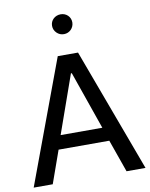

<svg xmlns="http://www.w3.org/2000/svg" viewBox="-97 -981 824 1052"><g transform="rotate(-10 314.5 -455.0)"><path d="M456.5 -181.2 520.5 0H626L371.6 -686.5H258.8L3.9 0H109.9L174.3 -181.2ZM318.4 -581.1 431.2 -257.8H199.2L313.5 -581.1ZM256.8 -855.5C256.8 -840.3 262.2 -827.1 273.4 -815.9C284.7 -804.7 297.9 -799.3 314 -799.3C345.2 -799.3 369.6 -824.7 369.6 -855.5C369.6 -886.2 345.2 -909.7 314 -909.7C282.2 -909.7 256.8 -886.2 256.8 -855.5Z"/></g></svg>

Font: Estedad Medium
Style: Regular
Weight: 500
Designer: Amin Abedi
Version: Version 7.3